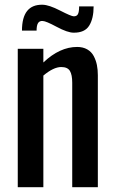

<svg xmlns="http://www.w3.org/2000/svg" viewBox="-20 -782 479 802"><path d="M54.2 0V-578.1H161.1V-521Q229.5 -585.9 302.2 -585.9Q326.7 -585.9 344.5 -575.7Q362.3 -565.4 371.6 -547.6Q380.9 -529.8 384.8 -510.3Q388.7 -490.7 388.7 -467.8V0H281.7V-436.5Q281.7 -469.7 272 -485.8Q262.2 -502 235.8 -502Q203.6 -502 161.1 -466.3V0ZM71.8 -654.3Q71.8 -764.2 158.2 -762.2Q184.6 -761.7 231.2 -737.8Q277.8 -713.9 287.6 -713.9Q300.3 -713.4 305.4 -722.7Q310.5 -731.9 310.5 -755.4H371.1Q371.1 -704.6 352.5 -674.8Q334 -645 287.6 -645.5Q262.2 -645.5 216.8 -669.9Q171.4 -694.3 158.2 -694.3Q145 -695.3 138.9 -685.5Q132.8 -675.8 132.8 -654.3Z"/></svg>

Font: Oswald Regular
Style: Regular
Weight: 400
Designer: Vernon Adams
Foundry: Vernon Adams
Version: 3.0; ttfautohint (v0.95) -l 8 -r 50 -G 200 -x 0 -w "G" -W -c